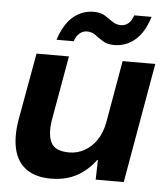

<svg xmlns="http://www.w3.org/2000/svg" viewBox="-51 -734 681 791"><g transform="rotate(5 289.5 -338.0)"><path d="M188 12Q126 12 87.5 -15Q49 -42 36 -93.5Q23 -145 35 -218L85 -496H219L172 -230Q162 -169 179 -135.5Q196 -102 254 -102Q288 -102 317.5 -118.5Q347 -135 367.5 -165.5Q388 -196 396 -239L441 -496H576L489 0H373L375 -81H372Q341 -38 295.5 -13Q250 12 188 12ZM162 -560Q184 -627 221 -657.5Q258 -688 305 -688Q334 -688 352 -676.5Q370 -665 385.5 -654Q401 -643 421 -643Q438 -643 451.5 -654Q465 -665 472 -688H544Q523 -621 485.5 -590Q448 -559 401 -559Q372 -559 353.5 -570.5Q335 -582 320 -593.5Q305 -605 284 -605Q268 -605 254.5 -594Q241 -583 233 -560Z"/></g></svg>

Font: DM Sans 36pt
Style: Bold Italic
Weight: 700
Italic angle: -10°
Designer: Colophon Foundry, Jonny Pinhorn
Foundry: Colophon Foundry
Version: Version 4.004;gftools[0.9.30]